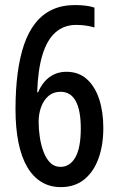

<svg xmlns="http://www.w3.org/2000/svg" viewBox="-20 -744 477 774"><path d="M42.5 -303.7Q42.5 -381.8 51 -447.5Q59.6 -513.2 77.1 -564.5Q94.7 -615.7 123 -651.4Q151.4 -687 190.9 -705.3Q230.5 -723.6 282.7 -723.6Q304.2 -723.6 324.2 -721.2Q344.2 -718.8 360.8 -713.4V-633.3Q344.2 -638.2 325.9 -640.9Q307.6 -643.6 287.1 -643.6Q237.8 -643.6 203.6 -613.3Q169.4 -583 151.1 -522.9Q132.8 -462.9 129.9 -372.1H133.8Q144 -397 160.2 -415.5Q176.3 -434.1 198.2 -444.3Q220.2 -454.6 247.6 -454.6Q297.4 -454.6 330.3 -424.8Q363.3 -395 379.9 -344Q396.5 -293 396.5 -228Q396.5 -159.2 377.2 -105.5Q357.9 -51.8 319.8 -20.8Q281.7 10.3 225.1 10.3Q181.2 10.3 147 -10.5Q112.8 -31.2 89.6 -71Q66.4 -110.8 54.4 -169.4Q42.5 -228 42.5 -303.7ZM223.6 -71.3Q262.2 -71.3 283.9 -109.9Q305.7 -148.4 305.7 -226.1Q305.7 -298.8 285.4 -336.4Q265.1 -374 224.1 -374Q195.3 -374 175.8 -357.4Q156.2 -340.8 146 -313.2Q135.7 -285.6 135.7 -252.9Q135.7 -223.6 140.4 -191.9Q145 -160.2 155.3 -132.6Q165.5 -105 182.4 -88.1Q199.2 -71.3 223.6 -71.3Z"/></svg>

Font: Open Sans Condensed Medium
Style: Regular
Weight: 500
Width: 3
Designer: Monotype Design Team
Foundry: Monotype Imaging Inc.
Version: Version 3.000